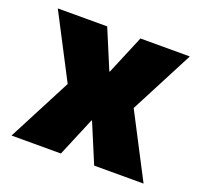

<svg xmlns="http://www.w3.org/2000/svg" viewBox="-97 -629 774 738"><g transform="rotate(20 290.0 -260.0)"><path d="M20 0 155 -260 20 -520H222L289 -360H291L358 -520H560L425 -260L560 0H358L291 -160H289L222 0Z"/></g></svg>

Font: M PLUS 2 Thin Black
Style: Regular
Weight: 900
Version: Version 1.001